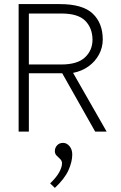

<svg xmlns="http://www.w3.org/2000/svg" viewBox="-20 -643 590 938"><path d="M71 0V-623H272Q384 -623 433 -576.5Q482 -530 482 -450Q482 -411 463.5 -376.5Q445 -342 412 -318.5Q379 -295 337 -287L501 0H445L284 -285H121V0ZM121 -328H280Q358 -328 395 -362.5Q432 -397 432 -450Q431 -507 396 -542Q361 -577 279 -577H121ZM248 275 225 253Q256 223 269.5 198Q283 173 283 155Q283 143 274.5 134.5Q266 126 257 117.5Q248 109 248 95Q248 79 259 67Q270 55 288 55Q306 55 319.5 71Q333 87 333 112Q333 147 314.5 188.5Q296 230 248 275Z"/></svg>

Font: Inconsolata SemiExpanded Light
Style: Regular
Weight: 300
Width: 6
Monospace: yes
Designer: Raph Levien, Cyreal, Brenton Simpson
Foundry: Raph Levien, Cyreal, Google
Version: Version 3.001; ttfautohint (v1.8.2.53-6de2)